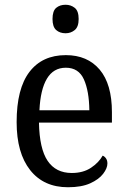

<svg xmlns="http://www.w3.org/2000/svg" viewBox="-20 -778 537 808"><path d="M266 10Q164 10 107 -62Q50 -134 50 -264Q50 -405 104 -475.5Q158 -546 257 -546Q348 -546 399.5 -485Q451 -424 451 -306V-262H144Q146 -152 180.5 -101Q215 -50 282 -50Q330 -50 363 -72Q396 -94 412 -123Q420 -120 426 -111.5Q432 -103 432 -90Q432 -70 414 -46.5Q396 -23 359.5 -6.5Q323 10 266 10ZM356 -314Q355 -395 333 -444Q311 -493 257 -493Q205 -493 177.5 -447Q150 -401 146 -314ZM256 -638Q232 -638 216.5 -651.5Q201 -665 201 -698Q201 -732 216.5 -745Q232 -758 256 -758Q278 -758 294.5 -745Q311 -732 311 -698Q311 -665 294.5 -651.5Q278 -638 256 -638Z"/></svg>

Font: Noto Serif Tamil SemiCondensed
Style: Regular
Weight: 400
Width: 4
Designer: Indian Type Foundry, Tom Grace, and the Monotype Design Team
Foundry: Monotype Imaging Inc.
Version: Version 2.004; ttfautohint (v1.8.4.7-5d5b)